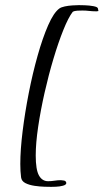

<svg xmlns="http://www.w3.org/2000/svg" viewBox="-20 -645 430 747"><path d="M179 82Q171 82 153 81.5Q135 81 114.5 78Q94 75 79 67.5Q64 60 62 45Q59 22 59 -7Q59 -62 68 -134.5Q77 -207 92 -283.5Q107 -360 126.5 -429Q146 -498 167.5 -547Q189 -596 211 -612Q218 -617 232 -620Q246 -623 262 -624Q278 -625 287 -625Q293 -625 310 -624.5Q327 -624 343.5 -621Q360 -618 361 -612L363 -602Q359 -601 356.5 -601Q354 -601 352 -601Q339 -601 326.5 -602.5Q314 -604 301 -604Q292 -604 281 -603.5Q270 -603 263 -599Q246 -577 226.5 -528.5Q207 -480 188 -416.5Q169 -353 153.5 -284.5Q138 -216 128.5 -152Q119 -88 119 -40Q119 15 131.5 37.5Q144 60 167 60Q180 60 192 58Q204 56 217 56Q221 56 229 57.5Q237 59 238 67Q238 74 225 77.5Q212 81 197.5 81.5Q183 82 179 82Z"/></svg>

Font: Comforter
Style: Regular
Weight: 400
Designer: Robert E. Leuschke
Foundry: Robert E. Leuschke
Version: Version 1.013; ttfautohint (v1.8.3)